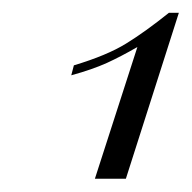

<svg xmlns="http://www.w3.org/2000/svg" viewBox="-20 -627 295 295"><path d="M173.4 -352.4H125.8L191.1 -554.8Q166.1 -540.3 144 -530.2Q121.8 -520.2 89.5 -511.3L93.5 -526.6Q144.4 -541.9 173.8 -560.1Q203.2 -578.2 239.5 -607.3H254.8Z"/></svg>

Font: Playfair Display SC
Style: Italic
Weight: 400
Italic angle: -14°
Designer: Claus Eggers Sørensen
Foundry: Claus Eggers Sørensen
Version: Version 1.202; ttfautohint (v1.6)